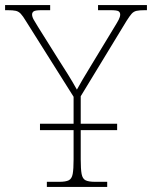

<svg xmlns="http://www.w3.org/2000/svg" viewBox="-31 -734 597 754"><path d="M153 0V-20H202Q227 -20 239 -26Q251 -32 254.5 -51Q258 -70 258 -108V-223H126V-248H258V-354L71 -651Q59 -671 50.5 -680Q42 -689 31 -691.5Q20 -694 -2 -694H-11V-714H166V-694H133Q108 -694 101.5 -689.5Q95 -685 95 -677Q95 -668 101.5 -656.5Q108 -645 118 -629L197 -503Q217 -472 236 -441.5Q255 -411 271 -382Q279 -397 292.5 -420Q306 -443 325 -474L419 -629Q429 -645 435 -656.5Q441 -668 441 -677Q441 -685 435 -689.5Q429 -694 403 -694H354V-714H546V-694H538Q517 -694 505.5 -691.5Q494 -689 486 -680Q478 -671 466 -652L286 -356V-248H429V-223H286V-108Q286 -70 289.5 -51Q293 -32 305 -26Q317 -20 342 -20H390V0Z"/></svg>

Font: Noto Serif Thin
Style: Regular
Weight: 100
Designer: Monotype Design Team
Foundry: Monotype Imaging Inc.
Version: Version 2.015